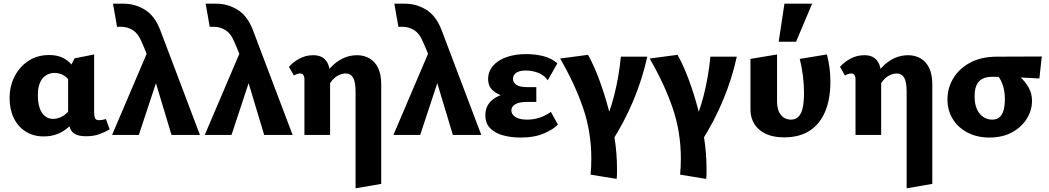

<svg xmlns="http://www.w3.org/2000/svg" viewBox="-20 -731 5682 1040"><path d="M217 8Q161 8 119 -18.5Q77 -45 54.5 -92Q32 -139 32 -199Q32 -266 60 -319Q88 -372 136 -402.5Q184 -433 246 -433Q288 -433 318 -419Q348 -405 367.5 -381Q387 -357 397 -327L361 -285Q346 -311 323.5 -323.5Q301 -336 276 -336Q248 -336 227 -321.5Q206 -307 195.5 -280.5Q185 -254 185 -217Q185 -176 194.5 -147Q204 -118 223 -102.5Q242 -87 268 -87Q290 -87 314.5 -99Q339 -111 359 -139L401 -101Q380 -69 353 -44Q326 -19 292 -5.5Q258 8 217 8ZM447 7Q388 7 368.5 -20.5Q349 -48 349 -105V-347L384 -415L490 -436V-122Q490 -105 494 -92.5Q498 -80 517 -80Q524 -80 533.5 -81.5Q543 -83 554 -86L574 -30Q548 -15 517.5 -4Q487 7 447 7Z M909 0 801 -359Q790 -397 780 -424.5Q770 -452 761 -472.5Q752 -493 745 -509Q728 -550 699 -568Q670 -586 635 -586Q628 -586 624 -586Q620 -586 614 -586L592 -711Q606 -711 621 -711Q636 -711 651 -711Q711 -711 764.5 -678.5Q818 -646 848 -568L1063 0ZM587 0 793 -483 845 -342 732 0Z M1411 0 1303 -359Q1292 -397 1282 -424.5Q1272 -452 1263 -472.5Q1254 -493 1247 -509Q1230 -550 1201 -568Q1172 -586 1137 -586Q1130 -586 1126 -586Q1122 -586 1116 -586L1094 -711Q1108 -711 1123 -711Q1138 -711 1153 -711Q1213 -711 1266.5 -678.5Q1320 -646 1350 -568L1565 0ZM1089 0 1295 -483 1347 -342 1234 0Z M1906 289V-233Q1906 -288 1892.5 -310.5Q1879 -333 1853 -333Q1834 -333 1813.5 -323Q1793 -313 1777 -293Q1761 -273 1751 -244L1708 -269Q1736 -327 1768.5 -362.5Q1801 -398 1837.5 -415Q1874 -432 1914 -432Q1951 -432 1981 -415Q2011 -398 2028 -363Q2045 -328 2045 -273V265ZM1629 0V-302Q1629 -311 1626.5 -318Q1624 -325 1619.5 -329Q1615 -333 1608 -333Q1598 -333 1589 -330Q1580 -327 1572 -322L1545 -369Q1569 -396 1603 -414Q1637 -432 1677 -432Q1709 -432 1729 -418.5Q1749 -405 1758.5 -380Q1768 -355 1768 -318V0Z M2433 0 2325 -359Q2314 -397 2304 -424.5Q2294 -452 2285 -472.5Q2276 -493 2269 -509Q2252 -550 2223 -568Q2194 -586 2159 -586Q2152 -586 2148 -586Q2144 -586 2138 -586L2116 -711Q2130 -711 2145 -711Q2160 -711 2175 -711Q2235 -711 2288.5 -678.5Q2342 -646 2372 -568L2587 0ZM2111 0 2317 -483 2369 -342 2256 0Z M2799 14Q2748 14 2704.5 2Q2661 -10 2635 -36.5Q2609 -63 2609 -107Q2609 -169 2663 -201.5Q2717 -234 2803 -234V-198Q2756 -198 2715.5 -208Q2675 -218 2649.5 -241Q2624 -264 2624 -303Q2624 -343 2649.5 -373.5Q2675 -404 2722 -421Q2769 -438 2830 -438Q2879 -438 2923 -427Q2967 -416 2999 -388L2947 -296Q2929 -323 2896.5 -336Q2864 -349 2828 -349Q2805 -349 2790 -343.5Q2775 -338 2767 -328Q2759 -318 2759 -304Q2759 -283 2778 -271Q2797 -259 2836 -259H2885V-179H2836Q2793 -179 2771.5 -166.5Q2750 -154 2750 -133Q2750 -119 2760 -107.5Q2770 -96 2789 -89.5Q2808 -83 2835 -83Q2872 -83 2904 -94Q2936 -105 2964 -125L3002 -56Q2978 -31 2927 -8.5Q2876 14 2799 14Z M3320 238 3179 215Q3181 193 3182 171.5Q3183 150 3183 129Q3183 -17 3138 -147.5Q3093 -278 3014 -414L3165 -434Q3197 -377 3224.5 -303Q3252 -229 3274.5 -146.5Q3297 -64 3309.5 19.5Q3322 103 3322 178Q3322 193 3322 208.5Q3322 224 3320 238ZM3343 -424H3486Q3461 -308 3412.5 -190.5Q3364 -73 3289 44L3226 2Q3279 -105 3306 -211Q3333 -317 3343 -424Z M3805 238 3664 215Q3666 193 3667 171.5Q3668 150 3668 129Q3668 -17 3623 -147.5Q3578 -278 3499 -414L3650 -434Q3682 -377 3709.5 -303Q3737 -229 3759.5 -146.5Q3782 -64 3794.5 19.5Q3807 103 3807 178Q3807 193 3807 208.5Q3807 224 3805 238ZM3828 -424H3971Q3946 -308 3897.5 -190.5Q3849 -73 3774 44L3711 2Q3764 -105 3791 -211Q3818 -317 3828 -424Z M4227 13Q4142 13 4093.5 -28Q4045 -69 4045 -140V-412L4189 -436V-182Q4189 -135 4209.5 -109Q4230 -83 4265 -83Q4289 -83 4305 -99Q4321 -115 4328 -147Q4335 -179 4335 -227Q4335 -274 4329 -321.5Q4323 -369 4312 -412L4459 -436Q4469 -399 4473.5 -361.5Q4478 -324 4478 -288Q4478 -195 4450 -127.5Q4422 -60 4366.5 -23.5Q4311 13 4227 13ZM4198 -505 4229 -711H4379L4292 -505Z M4891 289V-233Q4891 -288 4877.5 -310.5Q4864 -333 4838 -333Q4819 -333 4798.5 -323Q4778 -313 4762 -293Q4746 -273 4736 -244L4693 -269Q4721 -327 4753.5 -362.5Q4786 -398 4822.5 -415Q4859 -432 4899 -432Q4936 -432 4966 -415Q4996 -398 5013 -363Q5030 -328 5030 -273V265ZM4614 0V-302Q4614 -311 4611.5 -318Q4609 -325 4604.5 -329Q4600 -333 4593 -333Q4583 -333 4574 -330Q4565 -327 4557 -322L4530 -369Q4554 -396 4588 -414Q4622 -432 4662 -432Q4694 -432 4714 -418.5Q4734 -405 4743.5 -380Q4753 -355 4753 -318V0Z M5339 14Q5273 14 5221.5 -12.5Q5170 -39 5141 -86Q5112 -133 5112 -193Q5112 -253 5142.5 -305Q5173 -357 5232 -390Q5291 -423 5376 -424L5623 -425L5610 -306Q5547 -310 5485.5 -312.5Q5424 -315 5354 -315Q5306 -315 5282.5 -289.5Q5259 -264 5259 -210Q5259 -168 5271.5 -140Q5284 -112 5306 -97.5Q5328 -83 5354 -83Q5378 -83 5393 -95Q5408 -107 5415.5 -132Q5423 -157 5423 -194Q5423 -228 5416 -255Q5409 -282 5397 -303Q5385 -324 5369 -338L5452 -357Q5481 -337 5507.5 -312.5Q5534 -288 5552 -256.5Q5570 -225 5570 -184Q5570 -133 5541.5 -87.5Q5513 -42 5461.5 -14Q5410 14 5339 14Z"/></svg>

Font: Ysabeau Infant ExtraBold
Style: Regular
Weight: 800
Designer: Christian Thalmann (Catharsis Fonts)
Version: Version 2.001;gftools[0.9.30]; featfreeze: ss01,ss02,lnum